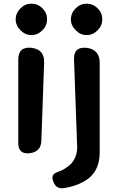

<svg xmlns="http://www.w3.org/2000/svg" viewBox="-20 -823 632 1040"><path d="M268 158Q260 137 267.5 125.5Q275 114 296 107Q314 101 329.5 91.5Q345 82 359 70Q398 33 398 -26L381 -501Q378 -571 449 -564Q520 -555 520 -483V2Q520 99 455 147Q403 184 326 196Q282 202 268 158ZM79 -500Q79 -572 151 -564Q222 -555 219 -483L204 -62Q203 -1 141 7Q79 14 79 -48ZM150 -633Q117 -633 91 -659Q65 -685 65 -718Q65 -752 91 -778Q116 -803 150 -803Q185 -803 210 -778Q235 -753 235 -718Q235 -684 210 -659Q184 -633 150 -633ZM449 -633Q416 -633 390 -659Q364 -685 364 -718Q364 -752 390 -778Q415 -803 449 -803Q484 -803 509 -778Q534 -753 534 -718Q534 -684 509 -659Q483 -633 449 -633Z"/></svg>

Font: MaokenZhuyuanTi
Style: Regular
Weight: 400
Designer: Fontworks Inc & LongZhuTi team: ZERO子、时光羊、荆南、频凡、刘鹏、Little White Dog、帆影Magmeta、奈白不弍、白日月球、ChaoTawei、雨三（排名不分先后）
Version: Version 1.000; 20230222